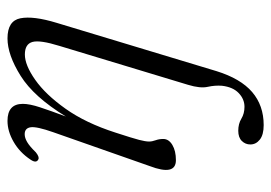

<svg xmlns="http://www.w3.org/2000/svg" viewBox="-128 -364 740 525"><g transform="rotate(-90 242.5 -102.0)"><path d="M310 119.5Q289.5 185.5 252.8 217Q216 248.5 162.5 248.5Q136 248.5 122.8 238Q109.5 227.5 109.5 212Q109.5 198.5 119 188.8Q128.5 179 147 179Q166 179 180 187.5Q194 196 212.5 196Q233.5 196 250 180.2Q266.5 164.5 270 134.5Q271.5 115.5 267 95.2Q262.5 75 272.5 42L379 -310Q395.5 -363 389.8 -383.8Q384 -404.5 355.5 -404.5Q326.5 -404.5 286.2 -376.2Q246 -348 207 -293Q168 -238 142 -157Q126.5 -109.5 122 -92Q117.5 -74.5 117.5 -65Q117.5 -56.5 121 -47Q124.5 -37.5 124.5 -26Q124.5 -11 108.2 -1.2Q92 8.5 66.5 8.5Q23 8.5 50.5 -63.5L143 -327Q159 -372.5 156.5 -388.8Q154 -405 137.5 -405Q127.5 -405 116 -398.2Q104.5 -391.5 88 -374.5Q75.5 -364.5 69 -367.5Q57 -373 68 -389Q87.5 -418.5 116.5 -435.2Q145.5 -452 174 -452Q220.5 -452 220.5 -410Q220.5 -391.5 211 -362.8Q201.5 -334 186 -292.5Q239.5 -380 297 -416Q354.5 -452 399.5 -452Q447.5 -452 454.5 -416.8Q461.5 -381.5 442 -317.5Z"/></g></svg>

Font: Fraunces 72pt Soft Light
Style: Italic
Weight: 300
Italic angle: -16°
Version: Version 1.000;[b76b70a41]